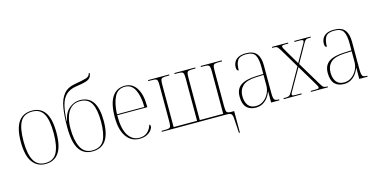

<svg xmlns="http://www.w3.org/2000/svg" viewBox="-88 -1235 3806 1923"><g transform="rotate(-15 1815.0 -273.5)"><path d="M243 10Q157 10 108 -57.5Q59 -125 59 -267Q59 -406 106 -474Q153 -542 247 -542Q336 -542 382 -475Q428 -408 428 -267Q428 -124 381 -57Q334 10 243 10ZM243 0Q330 0 365 -69Q400 -138 400 -267Q400 -405 364 -468.5Q328 -532 246 -532Q160 -532 123.5 -467.5Q87 -403 87 -267Q87 -135 124.5 -67.5Q162 0 243 0Z M729 10Q638 10 592 -61Q546 -132 546 -290Q546 -410 560.5 -494.5Q575 -579 617 -628Q659 -677 739 -689Q819 -702 854.5 -714Q890 -726 894 -757H904Q902 -726 886.5 -708Q871 -690 836 -680Q801 -670 741 -662Q672 -652 633 -615Q594 -578 577 -511.5Q560 -445 557 -347H559Q577 -437 627.5 -478Q678 -519 736 -519Q829 -519 872.5 -453Q916 -387 916 -255Q916 -125 870.5 -57.5Q825 10 729 10ZM729 0Q819 0 853.5 -65.5Q888 -131 888 -257Q888 -381 854 -445Q820 -509 736 -509Q681 -509 645 -478Q609 -447 591.5 -392.5Q574 -338 574 -269Q574 -146 611 -73Q648 0 729 0Z M1218 10Q1132 10 1082 -60.5Q1032 -131 1032 -262Q1032 -403 1078 -472.5Q1124 -542 1209 -542Q1287 -542 1330 -475Q1373 -408 1373 -290V-276H1061Q1060 -133 1103.5 -66.5Q1147 0 1218 0Q1270 0 1301.5 -27.5Q1333 -55 1347 -102Q1358 -96 1358 -83Q1358 -66 1342 -44Q1326 -22 1295 -6Q1264 10 1218 10ZM1345 -286Q1344 -397 1310.5 -464.5Q1277 -532 1208 -532Q1134 -532 1100 -466Q1066 -400 1061 -286Z M2184 69Q2183 29 2172 14.5Q2161 0 2127 0H1450V-10H1477Q1510 -10 1525 -14Q1540 -18 1544 -34Q1548 -50 1548 -85V-451Q1548 -486 1544 -502Q1540 -518 1525.5 -522Q1511 -526 1478 -526H1450V-536H1669V-526H1647Q1614 -526 1599 -522Q1584 -518 1580 -502Q1576 -486 1576 -451V-15H1819V-451Q1819 -486 1815 -502Q1811 -518 1796 -522Q1781 -526 1749 -526H1723V-536H1940V-526H1919Q1885 -526 1870 -522Q1855 -518 1851 -502Q1847 -486 1847 -451V-15H2090V-451Q2090 -486 2085.5 -502Q2081 -518 2066.5 -522Q2052 -526 2020 -526H1996V-536H2215V-526H2186Q2155 -526 2140.5 -522Q2126 -518 2122 -502Q2118 -486 2118 -451V-85Q2118 -40 2126.5 -26.5Q2135 -13 2171 -13H2203V210H2193Z M2424 10Q2361 10 2327 -26.5Q2293 -63 2293 -139Q2293 -217 2345.5 -253.5Q2398 -290 2506 -294L2581 -297V-371Q2581 -452 2558.5 -492Q2536 -532 2465 -532Q2400 -532 2376.5 -499Q2353 -466 2353 -395Q2331 -395 2331 -432Q2331 -460 2343.5 -485Q2356 -510 2385.5 -526Q2415 -542 2466 -542Q2542 -542 2575.5 -500.5Q2609 -459 2609 -379V-97Q2609 -60 2613 -41.5Q2617 -23 2628.5 -16.5Q2640 -10 2664 -10H2669V0H2583V-114H2581Q2570 -83 2549 -54.5Q2528 -26 2496.5 -8Q2465 10 2424 10ZM2428 -5Q2472 -5 2506.5 -30Q2541 -55 2561 -94.5Q2581 -134 2581 -178V-287L2505 -284Q2404 -280 2362.5 -240.5Q2321 -201 2321 -136Q2321 -78 2347 -41.5Q2373 -5 2428 -5Z M2714 0V-10H2732Q2753 -10 2764 -13Q2775 -16 2783.5 -26.5Q2792 -37 2805 -59L2932 -283L2816 -478Q2803 -500 2794.5 -510Q2786 -520 2775.5 -523Q2765 -526 2747 -526H2735V-536H2902V-526H2875Q2847 -526 2840.5 -522.5Q2834 -519 2834 -512Q2834 -505 2841.5 -490.5Q2849 -476 2863 -453L2947 -311L3027 -453Q3040 -475 3048 -489.5Q3056 -504 3056 -512Q3056 -519 3049 -522.5Q3042 -526 3014 -526H2966V-536H3135V-526H3125Q3105 -526 3094 -523.5Q3083 -521 3074.5 -510.5Q3066 -500 3054 -478L2954 -300L3099 -58Q3111 -37 3119.5 -26.5Q3128 -16 3138.5 -13Q3149 -10 3167 -10H3172V0H2996V-10H3040Q3069 -10 3075.5 -13.5Q3082 -17 3082 -24Q3082 -32 3073.5 -46.5Q3065 -61 3052 -83L2939 -272L2830 -81Q2818 -59 2810 -45.5Q2802 -32 2802 -24Q2802 -17 2808.5 -13.5Q2815 -10 2841 -10H2900V0Z M3338 10Q3275 10 3241 -26.5Q3207 -63 3207 -139Q3207 -217 3259.5 -253.5Q3312 -290 3420 -294L3495 -297V-371Q3495 -452 3472.5 -492Q3450 -532 3379 -532Q3314 -532 3290.5 -499Q3267 -466 3267 -395Q3245 -395 3245 -432Q3245 -460 3257.5 -485Q3270 -510 3299.5 -526Q3329 -542 3380 -542Q3456 -542 3489.5 -500.5Q3523 -459 3523 -379V-97Q3523 -60 3527 -41.5Q3531 -23 3542.5 -16.5Q3554 -10 3578 -10H3583V0H3497V-114H3495Q3484 -83 3463 -54.5Q3442 -26 3410.5 -8Q3379 10 3338 10ZM3342 -5Q3386 -5 3420.5 -30Q3455 -55 3475 -94.5Q3495 -134 3495 -178V-287L3419 -284Q3318 -280 3276.5 -240.5Q3235 -201 3235 -136Q3235 -78 3261 -41.5Q3287 -5 3342 -5Z"/></g></svg>

Font: Noto Serif Display SemiCondensed Thin
Style: Regular
Weight: 100
Width: 4
Designer: Monotype Design Team
Foundry: Monotype Imaging Inc.
Version: Version 2.009